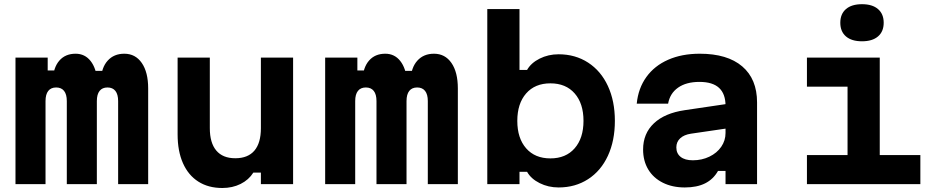

<svg xmlns="http://www.w3.org/2000/svg" viewBox="-20 -892 4540 930"><path d="M211 -613.1V-550.7H304.5L235.5 -504.1Q238.5 -565.3 267.5 -598.5Q296.5 -631.8 346.2 -631.8Q391.1 -631.8 418.8 -596.6Q446.5 -561.5 451.6 -499.3L394.5 -548.6H536.3L468.4 -504.1Q471.4 -564.9 501.6 -598.3Q531.8 -631.8 582.1 -631.8Q635.8 -631.8 666.7 -587.1Q697.7 -542.4 697.7 -463.7V0H552.2V-402.6Q552.2 -434.8 539 -451.6Q525.7 -468.3 500.6 -468.3Q475.5 -468.3 462.3 -451.6Q449.1 -434.8 449.1 -402.6V0H303.6V-402.6Q303.6 -434.8 290.4 -451.6Q277.2 -468.3 252.1 -468.3Q226.9 -468.3 213.7 -451.6Q200.5 -434.8 200.5 -402.6V0H55V-613.1Z M1399.7 0H1243.7V-55.9H1207.1Q1184.8 -20.6 1145.4 -1Q1106.1 18.6 1056.8 18.6Q989.1 18.6 940.6 -12.4Q892 -43.3 866.1 -101.8Q840.3 -160.2 840.3 -241.1V-613.1H996.3V-271.1Q996.3 -200 1027.7 -162.7Q1059.1 -125.5 1119.7 -125.5Q1180.8 -125.5 1212.3 -162.4Q1243.7 -199.3 1243.7 -271.1V-613.1H1399.7Z M1711 -613.1V-550.7H1804.5L1735.5 -504.1Q1738.5 -565.3 1767.5 -598.5Q1796.5 -631.8 1846.2 -631.8Q1891.1 -631.8 1918.8 -596.6Q1946.5 -561.5 1951.6 -499.3L1894.5 -548.6H2036.3L1968.4 -504.1Q1971.4 -564.9 2001.6 -598.3Q2031.8 -631.8 2082.1 -631.8Q2135.8 -631.8 2166.7 -587.1Q2197.7 -542.4 2197.7 -463.7V0H2052.2V-402.6Q2052.2 -434.8 2039 -451.6Q2025.7 -468.3 2000.6 -468.3Q1975.5 -468.3 1962.3 -451.6Q1949.1 -434.8 1949.1 -402.6V0H1803.6V-402.6Q1803.6 -434.8 1790.4 -451.6Q1777.2 -468.3 1752.1 -468.3Q1726.9 -468.3 1713.7 -451.6Q1700.5 -434.8 1700.5 -402.6V0H1555V-613.1Z M2532.9 -60H2496.3V0H2340.3V-848H2496.3V-553.1H2532.9Q2552.1 -587.1 2593.9 -608.1Q2635.7 -629.1 2685.7 -629.1Q2766.5 -629.1 2828.6 -588.8Q2890.7 -548.5 2924.5 -475.5Q2958.3 -402.5 2958.3 -306.5Q2958.3 -210.4 2924.5 -137.4Q2890.7 -64.3 2828.6 -24.2Q2766.5 16 2685.7 16Q2635.9 16 2593.9 -5Q2551.9 -26 2532.9 -60ZM2806.3 -306.7Q2806.3 -390.8 2763.5 -439.6Q2720.8 -488.3 2646 -488.3Q2571.2 -488.3 2528.5 -439.4Q2485.7 -390.5 2485.7 -306.5Q2485.7 -222.4 2528.5 -173.6Q2571.2 -124.8 2646 -124.8Q2720.8 -124.8 2763.5 -173.7Q2806.3 -222.6 2806.3 -306.7Z M3505 -270.5 3326.5 -244.4Q3293.1 -239.3 3274.5 -222Q3256 -204.6 3256 -178.1Q3256 -148.7 3276.8 -132.2Q3297.5 -115.6 3335.9 -115.6Q3379.7 -115.6 3416.1 -133.2Q3452.6 -150.7 3473.5 -181Q3494.3 -211.3 3494.3 -247.8V-380Q3494.3 -437.1 3463.1 -466.2Q3431.8 -495.3 3368 -495.3Q3303.9 -495.3 3264.4 -467.5Q3225 -439.8 3216.2 -390H3064.2Q3071.5 -464.3 3110.8 -518.9Q3150.1 -573.5 3216.4 -602.6Q3282.7 -631.8 3369.4 -631.8Q3503.2 -631.8 3575.1 -570.5Q3647 -509.2 3647 -395.9V0H3494.3V-63.9H3457.8Q3435.3 -24 3395.6 -4Q3355.9 16 3296.9 16Q3236.5 16 3190.6 -7Q3144.6 -30 3119.8 -71.4Q3095 -112.9 3095 -167.9Q3095 -245.2 3147.3 -294.6Q3199.5 -344.1 3297.1 -358.4L3505 -389.1Z M4241.3 -613.1V-140.8H4438V0H3888.6V-140.8H4085.3V-472.3H3888.6V-613.1ZM4050.2 -781.8Q4050.2 -824.4 4077.6 -848Q4105.1 -871.7 4155.3 -871.7Q4205.5 -871.7 4232.9 -848Q4260.4 -824.4 4260.4 -781.8Q4260.4 -739.2 4232.9 -715.6Q4205.5 -692 4155.3 -692Q4105.1 -692 4077.6 -715.6Q4050.2 -739.2 4050.2 -781.8Z"/></svg>

Font: Martian Mono sWd Rg
Style: Regular
Weight: 400
Width: 6
Monospace: yes
Designer: Roman Shamin
Foundry: Evil Martians
Version: Version 1.000